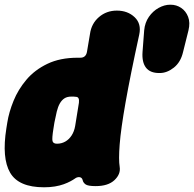

<svg xmlns="http://www.w3.org/2000/svg" viewBox="-21 -770 824 815"><path d="M166 25Q58 25 22 -37Q-14 -99 6 -225L10 -250Q17 -294 36.5 -342Q56 -390 91 -431.5Q126 -473 180 -499Q234 -525 309 -525Q311 -525 313.5 -525Q316 -525 318 -525Q343 -524 348 -549L361 -626Q367 -670 399 -697.5Q431 -725 475 -725Q521 -725 550.5 -697Q580 -669 570 -623Q532 -449 512 -335.5Q492 -222 487 -157Q482 -92 487 -62Q492 -31 465 -5.5Q438 20 385 20Q352 20 342 12.5Q332 5 330 -5Q327 -17 316.5 -18Q306 -19 297 -12Q290 -7 278 -0.5Q266 6 249.5 12Q233 18 212 21.5Q191 25 166 25ZM221 -160Q240 -160 256 -169Q272 -178 283 -195Q294 -212 298 -235L314 -334Q317 -359 301 -359Q296 -360 291.5 -360Q287 -360 282 -360Q264 -360 252.5 -352.5Q241 -345 233 -331Q225 -317 220 -296.5Q215 -276 210 -250L206 -225Q199 -182 202 -171Q205 -160 221 -160ZM591 -641Q594 -674 611 -698.5Q628 -723 652.5 -736.5Q677 -750 701 -750H703Q728 -750 748 -736.5Q768 -723 777.5 -698.5Q787 -674 779 -641L756 -549Q746 -506 717 -483Q688 -460 657 -460H655Q616 -460 598.5 -483Q581 -506 584 -549Z"/></svg>

Font: Winky Sans Black
Style: Italic
Weight: 900
Italic angle: -8.97852°
Designer: Simon Atzbach
Foundry: typofactur
Version: Version 1.205